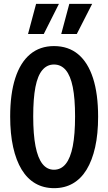

<svg xmlns="http://www.w3.org/2000/svg" viewBox="-20 -970 564 1000"><path d="M262 10Q207 10 164.5 -14.5Q122 -39 93 -86.5Q64 -134 48.5 -203.5Q33 -273 33 -363Q33 -481 59.5 -563Q86 -645 137 -687.5Q188 -730 261 -730Q336 -730 387 -687.5Q438 -645 464.5 -563Q491 -481 491 -362Q491 -272 475.5 -203Q460 -134 431 -86.5Q402 -39 359.5 -14.5Q317 10 262 10ZM261 -86Q298 -86 322.5 -116.5Q347 -147 359 -208.5Q371 -270 371 -364Q371 -457 359 -516.5Q347 -576 322.5 -605Q298 -634 261 -634Q225 -634 200.5 -605Q176 -576 164.5 -516.5Q153 -457 153 -364Q153 -270 165 -208.5Q177 -147 201 -116.5Q225 -86 261 -86ZM208 -793H126L168 -950H287ZM380 -793H299L341 -950H460Z"/></svg>

Font: Instrument Sans Condensed SemiBold
Style: Regular
Weight: 600
Width: 3
Designer: Rodrigo Fuenzalida
Foundry: fragTYPE
Version: Version 1.000;gftools[0.9.28]